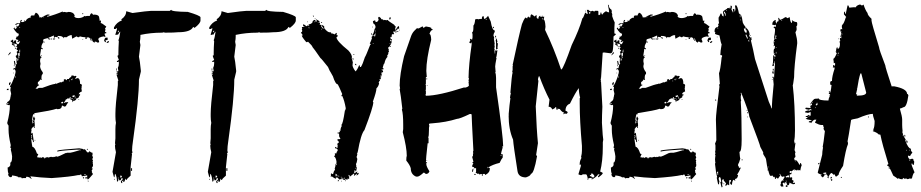

<svg xmlns="http://www.w3.org/2000/svg" viewBox="-20 -773 4049 844"><path d="M255.9 -722.7V-718.8Q257.8 -718.8 261.7 -720.7Q272 -718.8 273.4 -718.8L281.2 -720.7Q302.2 -720.7 308.6 -705.1Q308.6 -703.1 306.6 -703.1Q306.6 -693.4 326.2 -693.4Q343.8 -694.8 351.6 -703.1Q353.5 -703.1 353.5 -701.2L363.3 -703.1H375Q375 -708.5 380.9 -714.8Q388.7 -712.9 388.7 -707Q390.6 -707 390.6 -709Q416 -709 416 -695.3Q418 -687.5 418 -681.6H419.9L423.8 -683.6V-675.8L421.9 -671.9Q428.2 -671.9 447.3 -656.2Q443.4 -648.4 441.4 -648.4L443.4 -644.5V-642.6L441.4 -632.8Q445.3 -630.9 447.3 -630.9V-627Q439.5 -627 439.5 -623Q443.4 -615.2 443.4 -611.3H439.5Q437.5 -611.3 437.5 -613.3Q412.1 -609.9 412.1 -599.6Q416 -593.3 416 -587.9L412.1 -585.9H408.2Q403.3 -589.8 402.3 -589.8H396.5V-585.9H394.5Q384.8 -590.8 384.8 -599.6H380.9L377 -597.7Q377 -609.4 363.3 -609.4V-605.5L359.4 -607.4H357.4V-605.5H361.3V-601.6H355.5V-609.4H353.5Q343.8 -609.4 330.1 -613.3Q330.1 -609.4 326.2 -609.4H322.3L316.4 -613.3L298.8 -603.5H296.9Q296.9 -612.3 294.9 -615.2Q296.9 -615.2 296.9 -617.2Q293 -617.2 293 -619.1Q278.8 -615.7 273.4 -609.4H259.8V-605.5H257.8Q257.8 -615.2 234.4 -615.2L232.4 -611.3Q234.4 -611.3 234.4 -609.4H232.4L220.7 -611.3V-607.4H216.8V-617.2Q195.3 -607.4 193.4 -607.4V-603.5H201.2V-599.6H195.3Q192.4 -599.6 189.5 -605.5Q169.9 -601.6 169.9 -597.7V-589.8H175.8V-585.9H173.8L169.9 -587.9Q162.1 -574.2 162.1 -568.4V-564.5Q162.1 -560.5 168 -560.5V-556.6H164.1L160.2 -558.6Q160.2 -551.3 156.2 -531.2Q157.2 -523.4 162.1 -523.4V-519.5Q156.2 -519.5 156.2 -503.9L158.2 -492.2L156.2 -482.4Q156.2 -470.2 168 -455.1V-447.3Q162.1 -447.3 162.1 -427.7Q164.1 -423.8 164.1 -421.9H160.2L156.2 -423.8Q156.2 -418 146.5 -412.1V-400.4L150.4 -402.3L152.3 -398.4Q143.1 -395 138.7 -384.8H136.7V-382.8H144.5L150.4 -386.7H166Q206.1 -402.3 222.7 -404.3Q222.7 -406.2 224.6 -406.2Q226.6 -406.2 226.6 -404.3Q244.6 -412.1 248 -412.1Q248 -410.2 250 -410.2Q250 -413.1 261.7 -416Q259.8 -419.9 259.8 -421.9L265.6 -425.8L273.4 -419.9Q273.4 -425.8 277.3 -425.8H283.2Q283.2 -429.7 293 -435.5Q293 -441.4 296.9 -441.4Q306.6 -440.9 306.6 -437.5L310.5 -439.5H312.5L316.4 -437.5L310.5 -427.7V-425.8L320.3 -429.7Q332 -429.7 332 -406.2V-404.3Q339.8 -403.3 339.8 -398.4V-396.5Q339.8 -394.5 337.9 -394.5Q337.9 -392.6 339.8 -392.6L337.9 -384.8L339.8 -371.1Q326.2 -366.2 326.2 -357.4L330.1 -359.4H332V-355.5Q332 -351.6 326.2 -351.6L328.1 -347.7Q328.1 -345.2 318.4 -339.8Q318.4 -341.8 316.4 -341.8Q316.4 -331.5 300.8 -328.1V-324.2H298.8Q298.8 -335.9 289.1 -335.9L291 -345.7H289.1Q285.2 -345.7 285.2 -339.8H281.2L277.3 -341.8Q277.3 -337.4 269.5 -335.9Q269.5 -333 259.8 -320.3H261.7Q268.1 -324.2 273.4 -324.2V-322.3L277.3 -324.2H279.3V-320.3Q275.9 -320.3 269.5 -306.6L265.6 -304.7H261.7Q256.8 -308.6 255.9 -308.6H252Q252 -293 232.4 -293L228.5 -294.9Q206.1 -287.1 130.9 -275.4V-269.5L127 -271.5Q124 -269 121.1 -248L123 -244.1L121.1 -234.4V-230.5H123Q123 -235.4 127 -244.1Q125 -251 125 -252Q127 -255.4 127 -259.8H130.9Q131.3 -252 134.8 -252L130.9 -242.2Q132.8 -231.4 132.8 -224.6V-218.8Q132.8 -216.8 130.9 -216.8L132.8 -212.9V-210.9H128.9V-216.8Q125 -216.8 117.2 -205.1Q117.2 -203.1 119.1 -203.1L117.2 -193.4V-185.5Q118.2 -185.5 123 -189.5Q123 -188 128.9 -148.4H125Q125 -160.2 117.2 -162.1V-160.2Q121.6 -127 123 -127Q132.8 -127 142.6 -97.7Q144.5 -97.7 148.4 -95.7L142.6 -82Q152.8 -80.1 154.3 -80.1Q158.2 -82 160.2 -82L158.2 -78.1H160.2L166 -82Q175.8 -82 175.8 -76.2H177.7Q177.7 -82 191.4 -82V-80.1L205.1 -84L209 -82Q212.9 -84 214.8 -84V-82Q227.1 -85.9 230.5 -85.9V-84Q236.8 -84 271.5 -101.6V-99.6L275.4 -101.6H289.1Q293.9 -101.6 332 -113.3Q332 -111.3 334 -111.3V-115.2H318.4Q232.4 -110.4 232.4 -105.5V-111.3Q246.1 -115.2 328.1 -121.1Q347.7 -119.1 347.7 -115.2L351.6 -117.2Q354.5 -117.2 363.3 -103.5H369.1Q373 -103.5 373 -109.4Q379.9 -101.6 386.7 -101.6V-91.8Q386.7 -89.8 384.8 -89.8Q388.7 -83.5 388.7 -80.1L384.8 -72.3Q388.7 -72.3 388.7 -66.4L386.7 -62.5Q388.7 -58.6 388.7 -56.6H386.7L388.7 -52.7V-43L382.8 -33.2H386.7V-29.3L382.8 -23.4Q384.8 -19.5 384.8 -17.6H382.8L388.7 -7.8Q369.6 15.1 367.2 15.6Q363.3 15.6 363.3 9.8L359.4 11.7H355.5V5.9H359.4L363.3 7.8V-2L339.8 2L337.9 -2Q339.8 -2 339.8 -3.9Q335.9 -5.9 334 -5.9L326.2 -2V-3.9Q292 3.9 207 9.8Q157.2 7.8 113.3 2L119.1 13.7H117.2Q109.4 3.9 95.7 3.9Q93.8 7.8 93.8 9.8H80.1L76.2 11.7Q76.2 5.9 64.5 5.9Q64.5 7.8 62.5 7.8Q62.5 2 33.2 -2Q33.2 5.9 27.3 5.9Q18.6 5.9 15.6 -5.9L17.6 -9.8Q13.7 -17.6 13.7 -31.2V-37.1Q20.5 -37.1 25.4 -46.9V-58.6Q33.2 -58.6 33.2 -85.9Q31.2 -102.5 27.3 -115.2Q29.3 -119.1 29.3 -121.1Q25.4 -121.1 25.4 -125L27.3 -134.8Q17.6 -175.8 17.6 -203.1V-220.7Q11.7 -228.5 11.7 -232.4Q23.4 -277.3 23.4 -308.6L21.5 -312.5L17.6 -310.5Q11.2 -314.5 7.8 -314.5V-318.4H11.7L15.6 -316.4L17.6 -320.3H11.7V-324.2Q25.4 -330.6 25.4 -343.8Q27.3 -350.6 27.3 -351.6V-357.4H29.3Q29.3 -361.3 25.4 -377L27.3 -390.6Q23.4 -390.6 23.4 -394.5Q30.3 -397.9 46.9 -445.3Q44.9 -445.3 44.9 -447.3Q48.8 -447.3 48.8 -462.9Q44.9 -462.9 44.9 -468.8H41L37.1 -466.8V-470.7Q40 -470.7 44.9 -474.6Q44.9 -472.7 46.9 -472.7Q49.3 -490.7 54.7 -494.1L52.7 -498V-511.7Q52.7 -513.7 54.7 -513.7Q48.8 -523.4 48.8 -527.3Q51.8 -527.3 56.6 -535.2Q54.7 -535.2 54.7 -537.1H56.6L52.7 -544.9Q55.7 -544.9 58.6 -550.8V-552.7Q52.7 -552.7 52.7 -558.6L56.6 -566.4Q50.8 -566.4 50.8 -570.3Q54.7 -570.3 54.7 -574.2V-576.2Q54.7 -580.1 39.1 -582V-578.1Q44.9 -578.1 44.9 -574.2V-572.3Q34.7 -572.3 31.2 -580.1Q35.2 -580.1 35.2 -584Q30.3 -589.8 27.3 -589.8V-593.8Q30.8 -593.8 37.1 -599.6L39.1 -587.9H41Q42 -595.7 46.9 -595.7H50.8V-584L58.6 -578.1Q63.5 -579.1 68.4 -591.8H66.4Q60.1 -587.9 56.6 -587.9V-589.8L60.5 -595.7V-597.7Q55.2 -597.7 48.8 -601.6L52.7 -609.4Q50.8 -609.4 50.8 -611.3Q62.5 -611.3 62.5 -623V-625Q53.2 -625 39.1 -648.4L44.9 -652.3V-646.5H50.8Q50.8 -649.4 54.7 -654.3V-656.2H50.8Q51.3 -660.2 54.7 -660.2Q55.2 -656.2 58.6 -656.2L64.5 -664.1V-666L62.5 -669.9L50.8 -664.1H46.9Q46.9 -669.9 62.5 -671.9Q66.4 -669.9 68.4 -669.9Q68.4 -685.5 74.2 -685.5H76.2V-683.6L72.3 -677.7L76.2 -675.8H78.1L87.9 -677.7L85.9 -681.6L89.8 -683.6Q90.3 -679.7 93.8 -679.7Q93.8 -688.5 109.4 -695.3Q113.3 -693.4 115.2 -693.4L113.3 -697.3Q116.2 -705.1 119.1 -705.1H130.9Q130.9 -708.5 136.7 -716.8H138.7Q149.4 -713.4 154.3 -695.3L158.2 -697.3H160.2L164.1 -695.3Q164.1 -699.2 187.5 -709H197.3V-705.1L187.5 -703.1V-699.2Q223.1 -708.5 255.9 -722.7ZM341.8 -714.8H345.7V-710.9H341.8ZM169.9 -699.2V-697.3H173.8V-699.2ZM64.5 -654.3V-652.3H68.4V-654.3ZM234.4 -609.4H240.2V-601.6H236.3L238.3 -605.5Q234.4 -605.5 234.4 -609.4ZM378.9 -605.5V-601.6H380.9V-605.5ZM445.3 -607.4H453.1V-597.7L443.4 -595.7L445.3 -591.8V-587.9H443.4Q440.4 -587.9 437.5 -595.7Q441.4 -607.4 445.3 -607.4ZM205.1 -603.5H209V-599.6H205.1ZM212.9 -603.5H222.7Q222.7 -599.6 218.8 -599.6H212.9ZM341.8 -599.6H345.7V-597.7H341.8ZM378.9 -597.7Q382.8 -597.2 382.8 -593.8H378.9ZM453.1 -591.8H459V-589.8Q459 -585.4 449.2 -584V-587.9Q453.1 -587.9 453.1 -591.8ZM46.9 -570.3V-566.4H43Q43.5 -570.3 46.9 -570.3ZM44.9 -562.5H50.8Q50.8 -558.6 46.9 -558.6ZM66.4 -554.7 64.5 -543H68.4V-554.7ZM25.4 -543H27.3V-541Q27.3 -538.1 15.6 -529.3V-531.2Q22.5 -543 25.4 -543ZM58.6 -537.1Q60.5 -533.7 60.5 -527.3H66.4V-541H64.5Q59.6 -537.1 58.6 -537.1ZM160.2 -531.2H164.1V-529.3H160.2ZM60.5 -525.4V-523.4Q62.5 -519.5 62.5 -517.6H64.5V-525.4ZM56.6 -515.6V-505.9Q60.5 -505.9 60.5 -509.8V-515.6ZM44.9 -505.9 48.8 -488.3H43V-494.1L41 -503.9ZM41 -486.3Q44.9 -485.8 44.9 -482.4H41ZM37.1 -453.1H41V-451.2H37.1ZM46.9 -437.5V-431.6H48.8V-437.5ZM298.8 -427.7V-423.8H300.8V-427.7ZM293 -421.9 296.9 -419.9V-425.8Q293 -425.3 293 -421.9ZM283.2 -418V-416H287.1V-418ZM25.4 -412.1Q25.4 -410.2 27.3 -410.2Q24.9 -398.4 21.5 -398.4L19.5 -402.3V-406.2Q19.5 -409.2 25.4 -412.1ZM13.7 -382.8H17.6V-377H9.8V-378.9Q10.3 -382.8 13.7 -382.8ZM296.9 -351.6Q296.9 -348.6 302.7 -345.7L308.6 -349.6Q306.6 -353.5 306.6 -355.5Q301.8 -351.6 296.9 -351.6ZM308.6 -347.7V-345.7H312.5V-347.7ZM308.6 -343.8V-339.8Q312.5 -339.8 312.5 -343.8ZM293 -341.8V-337.9H294.9V-341.8ZM296.9 -341.8V-339.8H300.8V-341.8ZM300.8 -335.9V-332H302.7V-335.9ZM324.2 -337.9H328.1V-335.9H324.2ZM248 -320.3 252 -318.4H253.9L257.8 -320.3Q255.9 -324.2 255.9 -326.2Q248 -323.2 248 -320.3ZM127 -236.3V-232.4H128.9V-236.3ZM117.2 -179.7V-177.7L119.1 -173.8Q117.2 -170.4 117.2 -166V-164.1H119.1L121.1 -173.8V-175.8Q121.1 -179.7 117.2 -179.7ZM132.8 -158.2H134.8V-154.3H132.8ZM365.2 -119.1 367.2 -115.2H361.3Q361.8 -119.1 365.2 -119.1ZM349.6 -7.8V-5.9H357.4V-7.8ZM347.7 5.9H349.6V7.8Q349.6 11.7 345.7 11.7L343.8 7.8ZM365.2 21.5H369.1V25.4Q365.2 25.4 365.2 21.5Z M732.4 -730Q732.4 -721.7 805.7 -720.7Q858.9 -705.1 861.3 -697.3V-683.1Q861.3 -670.4 835.4 -650.4L829.1 -654.8Q818.8 -631.3 762.7 -631.3Q747.1 -629.4 704.6 -629.4L700.2 -631.3Q696.3 -629.4 691.4 -629.4Q642.6 -629.4 597.2 -619.6V-612.8Q597.2 -601.6 594.7 -589.4L597.2 -575.2L590.8 -523.9Q594.7 -507.8 599.1 -462.9V-458L590.8 -422.9Q590.8 -339.4 564.9 -155.8Q560.5 -127.4 560.5 -111.3L562.5 -102.1L558.6 -99.6Q558.6 -97.2 560.5 -97.2Q560.5 -92.8 554.2 -38.6V-1Q537.1 13.2 537.1 17.6H532.7V13.2H530.3Q528.3 26.9 523.9 26.9H522V20Q516.6 24.9 515.6 24.9L517.6 29.3V31.7H513.2L511.2 22.5Q519.5 20 519.5 10.7H513.2Q513.2 20 504.9 20Q502.4 15.6 502.4 13.2H500.5Q500.5 24.9 496.1 24.9H494.1V22.5Q494.1 6.8 487.3 -8.3H485.4L483.4 5.9H481L474.6 -17.6L489.7 -104Q485.4 -120.6 485.4 -132.3Q485.4 -134.8 487.3 -139.2Q487.3 -141.6 485.4 -141.6L487.3 -165V-205.1Q487.3 -221.2 489.7 -232.9Q487.3 -245.1 487.3 -261.2V-272.9Q487.3 -309.1 498 -399.4V-416Q498 -418.5 500.5 -418.5L491.7 -446.3L496.1 -443.8V-448.7H491.7V-451.2H496.1V-455.6H491.7V-458L500.5 -460.4L498 -474.6Q502.4 -482.9 502.4 -493.2V-502.4L498 -500.5H494.1V-504.9Q497.1 -504.9 502.4 -509.8Q496.1 -525.4 496.1 -528.3Q500.5 -528.3 500.5 -533.2V-542.5Q500.5 -561 502.4 -591.8L500.5 -596.2Q504.9 -605 508.8 -633.8Q506.3 -633.8 498 -619.6Q496.1 -619.6 496.1 -622.1L491.7 -619.6H487.3V-622.1Q494.1 -643.1 494.1 -645.5V-650.4Q488.8 -645.5 487.3 -645.5H481V-652.8Q493.2 -675.3 515.6 -683.1L513.2 -688Q534.7 -702.6 534.7 -723.1H537.1Q539.1 -723.1 562.5 -715.8Q629.4 -725.1 642.1 -725.1H726.1ZM498 -633.8V-631.3Q502.4 -631.3 502.4 -636.2V-638.7Q498 -637.7 498 -633.8ZM491.7 -472.2H494.1V-462.9H491.7ZM556.2 -33.7H560.5V-22H556.2ZM508.8 -1V8.3Q513.2 5.9 515.6 5.9V3.4Q515.6 -1 511.2 -1ZM498 8.3V10.7H502.4V8.3ZM481 13.2H483.4V17.6H481Z M1151.4 -730Q1151.4 -721.7 1224.6 -720.7Q1277.8 -705.1 1280.3 -697.3V-683.1Q1280.3 -670.4 1254.4 -650.4L1248 -654.8Q1237.8 -631.3 1181.6 -631.3Q1166 -629.4 1123.5 -629.4L1119.1 -631.3Q1115.2 -629.4 1110.4 -629.4Q1061.5 -629.4 1016.1 -619.6V-612.8Q1016.1 -601.6 1013.7 -589.4L1016.1 -575.2L1009.8 -523.9Q1013.7 -507.8 1018.1 -462.9V-458L1009.8 -422.9Q1009.8 -339.4 983.9 -155.8Q979.5 -127.4 979.5 -111.3L981.4 -102.1L977.5 -99.6Q977.5 -97.2 979.5 -97.2Q979.5 -92.8 973.1 -38.6V-1Q956.1 13.2 956.1 17.6H951.7V13.2H949.2Q947.3 26.9 942.9 26.9H940.9V20Q935.5 24.9 934.6 24.9L936.5 29.3V31.7H932.1L930.2 22.5Q938.5 20 938.5 10.7H932.1Q932.1 20 923.8 20Q921.4 15.6 921.4 13.2H919.4Q919.4 24.9 915 24.9H913.1V22.5Q913.1 6.8 906.2 -8.3H904.3L902.3 5.9H899.9L893.6 -17.6L908.7 -104Q904.3 -120.6 904.3 -132.3Q904.3 -134.8 906.2 -139.2Q906.2 -141.6 904.3 -141.6L906.2 -165V-205.1Q906.2 -221.2 908.7 -232.9Q906.2 -245.1 906.2 -261.2V-272.9Q906.2 -309.1 917 -399.4V-416Q917 -418.5 919.4 -418.5L910.6 -446.3L915 -443.8V-448.7H910.6V-451.2H915V-455.6H910.6V-458L919.4 -460.4L917 -474.6Q921.4 -482.9 921.4 -493.2V-502.4L917 -500.5H913.1V-504.9Q916 -504.9 921.4 -509.8Q915 -525.4 915 -528.3Q919.4 -528.3 919.4 -533.2V-542.5Q919.4 -561 921.4 -591.8L919.4 -596.2Q923.8 -605 927.7 -633.8Q925.3 -633.8 917 -619.6Q915 -619.6 915 -622.1L910.6 -619.6H906.2V-622.1Q913.1 -643.1 913.1 -645.5V-650.4Q907.7 -645.5 906.2 -645.5H899.9V-652.8Q912.1 -675.3 934.6 -683.1L932.1 -688Q953.6 -702.6 953.6 -723.1H956.1Q958 -723.1 981.4 -715.8Q1048.3 -725.1 1061 -725.1H1145ZM917 -633.8V-631.3Q921.4 -631.3 921.4 -636.2V-638.7Q917 -637.7 917 -633.8ZM910.6 -472.2H913.1V-462.9H910.6ZM975.1 -33.7H979.5V-22H975.1ZM927.7 -1V8.3Q932.1 5.9 934.6 5.9V3.4Q934.6 -1 930.2 -1ZM917 8.3V10.7H921.4V8.3ZM899.9 13.2H902.3V17.6H899.9Z M1355.5 -705.1Q1359.4 -704.6 1359.4 -701.2V-699.2Q1355.5 -699.2 1355.5 -703.1ZM1646.5 -699.2Q1656.2 -693.8 1656.2 -687.5Q1658.2 -687.5 1658.2 -689.5Q1666 -686.5 1666 -683.6L1669.9 -685.5Q1674.3 -685.5 1677.7 -683.6Q1681.6 -685.5 1683.6 -685.5Q1689.5 -678.7 1712.9 -664.1Q1716.3 -656.2 1720.7 -656.2L1716.8 -648.4Q1718.8 -645 1718.8 -640.6H1720.7Q1720.7 -647 1730.5 -658.2Q1734.4 -657.7 1734.4 -654.3V-646.5H1732.4L1728.5 -648.4Q1728.5 -643.6 1720.7 -638.7L1722.7 -634.8V-632.8Q1722.7 -628.9 1718.8 -628.9V-638.7H1716.8Q1716.8 -636.7 1714.8 -632.8L1710.9 -634.8H1709V-630.9Q1709 -629.9 1712.9 -625Q1709 -624.5 1709 -621.1L1705.1 -623H1703.1Q1701.2 -615.2 1701.2 -609.4L1697.3 -611.3Q1697.3 -607.4 1695.3 -607.4Q1698.2 -599.6 1701.2 -599.6Q1701.2 -601.6 1703.1 -601.6V-593.8L1695.3 -599.6V-591.8H1697.3L1701.2 -593.8V-585.9Q1696.8 -572.3 1685.5 -562.5Q1689.5 -556.2 1689.5 -552.7H1687.5L1689.5 -548.8V-543Q1685.5 -543 1685.5 -541L1687.5 -537.1L1681.6 -527.3L1683.6 -523.4Q1673.3 -513.2 1669.9 -494.1Q1666.5 -494.1 1662.1 -474.6Q1666 -474.1 1666 -470.7V-468.8Q1664.1 -468.8 1660.2 -466.8Q1660.2 -468.8 1658.2 -468.8V-464.8Q1664.1 -464.8 1664.1 -457Q1662.1 -457 1662.1 -455.1L1658.2 -457H1656.2V-455.1H1660.2V-451.2L1656.2 -453.1L1658.2 -443.4Q1658.2 -439.5 1654.3 -439.5Q1654.3 -441.4 1652.3 -441.4V-437.5H1656.2Q1654.3 -423.8 1650.4 -423.8Q1650.4 -425.8 1648.4 -425.8V-423.8Q1650.4 -419.9 1650.4 -418Q1647.5 -418 1644.5 -410.2L1646.5 -406.2Q1643.1 -392.1 1634.8 -384.8Q1634.8 -370.1 1619.1 -326.2Q1619.1 -324.2 1621.1 -324.2Q1621.1 -302.7 1582 -201.2Q1566.4 -184.1 1552.7 -105.5Q1550.8 -105.5 1550.8 -103.5H1552.7Q1550.8 -97.7 1548.8 -97.7Q1548.8 -95.7 1550.8 -95.7Q1549.3 -84 1546.9 -84L1550.8 -74.2Q1548.8 -57.1 1544.9 -52.7V-50.8L1546.9 -41Q1544.9 -41 1544.9 -39.1L1548.8 -37.1Q1546.9 -19.5 1543 -19.5Q1541 -23.4 1541 -25.4H1539.1L1537.1 -15.6V-11.7Q1540 -11.7 1550.8 -19.5V-17.6Q1548.8 -13.7 1548.8 -11.7H1552.7L1556.6 -13.7V-9.8Q1556.6 -6.8 1548.8 -2H1546.9L1548.8 -5.9V-9.8Q1538.1 0 1537.1 0Q1537.1 -2 1535.2 -2L1537.1 -5.9V-9.8H1535.2L1517.6 3.9Q1517.6 -3.9 1513.7 -3.9H1511.7Q1515.6 8.3 1515.6 11.7Q1512.7 11.7 1507.8 15.6V11.7H1505.9V15.6Q1507.8 15.6 1507.8 17.6H1505.9Q1501 13.7 1500 13.7H1498V19.5L1490.2 15.6Q1490.2 17.6 1488.3 17.6Q1484.4 11.2 1484.4 7.8H1482.4Q1482.4 15.6 1478.5 15.6V13.7L1474.6 15.6H1470.7L1464.8 7.8H1457V11.7H1453.1Q1439.5 4.4 1439.5 2L1435.5 3.9H1433.6L1435.5 -5.9Q1433.6 -5.9 1433.6 -7.8L1439.5 -11.7V-7.8H1441.4Q1444.3 -7.8 1447.3 -13.7H1445.3Q1449.2 -25.4 1453.1 -25.4Q1451.2 -29.3 1451.2 -31.2Q1455.1 -43.9 1455.1 -48.8V-52.7H1459V-64.5Q1455.1 -83.5 1449.2 -84V-85.9L1453.1 -91.8Q1451.2 -95.7 1451.2 -97.7Q1454.6 -99.6 1460.9 -99.6L1459 -103.5Q1464.8 -109.9 1464.8 -113.3Q1462.9 -121.1 1453.1 -121.1V-127H1455.1L1460.9 -123H1464.8L1462.9 -127L1464.8 -130.9Q1462.9 -137.7 1462.9 -138.7Q1462.9 -144.5 1468.8 -144.5V-150.4Q1468.8 -153.3 1462.9 -156.2Q1464.8 -160.2 1464.8 -162.1H1466.8Q1468.8 -162.1 1468.8 -160.2Q1472.2 -162.1 1476.6 -162.1L1470.7 -173.8V-185.5Q1463.9 -187.5 1462.9 -187.5V-189.5Q1470.2 -189.5 1474.6 -193.4L1472.7 -197.3V-199.2L1476.6 -197.3Q1476.6 -210.9 1482.4 -218.8Q1480.5 -222.7 1480.5 -224.6Q1486.8 -224.6 1496.1 -287.1Q1498 -287.1 1500 -296.9Q1494.1 -331.1 1484.4 -351.6L1480.5 -349.6V-351.6L1484.4 -359.4Q1470.7 -392.1 1464.8 -402.3Q1454.6 -402.3 1443.4 -437.5L1433.6 -455.1Q1430.7 -457.5 1421.9 -478.5Q1391.1 -517.6 1388.7 -517.6Q1359.9 -559.6 1353.5 -566.4Q1353.5 -571.3 1334 -589.8L1330.1 -587.9H1326.2Q1306.6 -610.8 1306.6 -617.2H1310.5V-619.1Q1302.7 -628.9 1302.7 -630.9Q1308.6 -630.9 1308.6 -638.7L1306.6 -642.6Q1308.6 -646.5 1308.6 -648.4Q1306.6 -652.3 1306.6 -654.3H1318.4V-656.2Q1312.5 -656.2 1312.5 -660.2V-666H1314.5Q1324.2 -662.1 1324.2 -658.2H1328.1Q1332 -658.2 1332 -662.1L1335.9 -660.2H1339.8L1335.9 -666Q1349.1 -666 1355.5 -677.7Q1353.5 -677.7 1353.5 -679.7L1361.3 -685.5Q1367.2 -685.5 1367.2 -677.7H1369.1Q1373 -677.7 1373 -681.6V-683.6H1367.2Q1367.7 -687.5 1371.1 -687.5Q1384.8 -680.7 1384.8 -677.7L1382.8 -673.8Q1386.7 -673.3 1386.7 -669.9V-668L1384.8 -664.1Q1402.3 -664.1 1406.2 -654.3L1404.3 -650.4Q1419.4 -630.9 1429.7 -630.9H1435.5V-625L1439.5 -627L1445.3 -623Q1445.3 -625 1447.3 -625L1449.2 -621.1L1459 -628.9L1460.9 -625Q1459 -621.1 1459 -619.1Q1462.9 -617.2 1464.8 -617.2V-615.2Q1464.8 -612.3 1459 -609.4Q1459 -593.3 1511.7 -550.8Q1527.3 -533.7 1527.3 -519.5H1525.4Q1531.2 -501 1531.2 -496.1H1529.3L1531.2 -492.2L1529.3 -488.3Q1529.3 -477.1 1543 -459Q1551.3 -467.3 1558.6 -486.3Q1562.5 -486.3 1562.5 -478.5H1566.4Q1574.2 -490.2 1584 -521.5Q1588.4 -527.3 1607.4 -576.2H1609.4V-580.1Q1605.5 -580.1 1605.5 -582Q1610.8 -591.3 1615.2 -605.5L1613.3 -609.4Q1613.3 -612.3 1619.1 -615.2L1617.2 -619.1V-621.1Q1621.6 -621.1 1627 -646.5Q1629.4 -646.5 1630.9 -654.3Q1629.9 -665.5 1621.1 -669.9L1619.1 -679.7Q1625.5 -683.6 1628.9 -683.6Q1630.9 -680.2 1630.9 -675.8Q1642.1 -675.8 1644.5 -687.5L1642.6 -691.4V-695.3Q1643.1 -699.2 1646.5 -699.2ZM1697.3 -697.3V-691.4Q1697.3 -687.5 1693.4 -687.5H1691.4V-695.3Q1693.4 -695.3 1697.3 -697.3ZM1363.3 -693.4H1367.2V-691.4H1363.3ZM1361.3 -677.7V-675.8H1365.2V-677.7ZM1330.1 -677.7H1334V-675.8H1330.1ZM1377 -675.8V-673.8H1380.9V-675.8ZM1394.5 -675.8 1396.5 -671.9H1390.6Q1391.1 -675.8 1394.5 -675.8ZM1390.6 -660.2Q1396.5 -647.5 1402.3 -646.5V-648.4Q1394.5 -657.2 1394.5 -662.1ZM1617.2 -656.2H1619.1V-652.3H1617.2ZM1335.9 -652.3Q1336.4 -648.4 1339.8 -648.4V-652.3ZM1392.6 -646.5V-642.6H1394.5V-646.5ZM1734.4 -642.6H1736.3V-638.7H1734.4ZM1630.9 -638.7V-634.8H1632.8V-638.7ZM1726.6 -636.7H1730.5V-632.8H1726.6ZM1630.9 -628.9V-625H1632.8V-628.9ZM1615.2 -627V-621.1H1611.3V-623Q1611.8 -627 1615.2 -627ZM1625 -619.1V-613.3H1628.9L1630.9 -623H1628.9Q1625 -622.6 1625 -619.1ZM1621.1 -619.1V-615.2H1623V-619.1ZM1619.1 -584V-580.1H1621.1V-584ZM1693.4 -584V-580.1H1695.3V-584ZM1693.4 -570.3H1697.3V-566.4H1693.4ZM1533.2 -535.2H1537.1V-531.2Q1533.2 -531.2 1533.2 -535.2ZM1529.3 -517.6H1533.2V-509.8H1531.2Q1531.2 -514.2 1529.3 -517.6ZM1541 -492.2H1544.9Q1544.9 -490.2 1546.9 -486.3H1544.9Q1541 -486.3 1541 -490.2ZM1650.4 -435.5V-431.6H1652.3V-435.5ZM1457 -50.8Q1457.5 -46.9 1460.9 -46.9V-50.8ZM1543 -35.2V-31.2H1544.9V-35.2ZM1455.1 -9.8V0H1457Q1460.9 -2 1462.9 -2Q1462.9 -4.9 1455.1 -9.8ZM1464.8 -2V2H1466.8V-2ZM1468.8 0V3.9H1470.7V0ZM1455.1 3.9V5.9H1459V3.9ZM1478.5 3.9V7.8H1480.5V3.9ZM1492.2 7.8Q1492.2 9.8 1490.2 13.7H1494.1V7.8ZM1468.8 17.6V23.4H1464.8V21.5Q1465.3 17.6 1468.8 17.6ZM1498 19.5H1500V23.4H1498ZM1480.5 21.5H1482.4V25.4H1480.5Z M2115.7 -689.9V-686Q2119.6 -686 2119.6 -689.9ZM2147 -654.8H2150.9V-648.9Q2147 -648.9 2147 -652.8ZM2156.7 -615.7H2160.6V-607.9Q2156.7 -607.9 2156.7 -611.8ZM2158.7 -604H2160.6Q2164.1 -604 2166.5 -590.3Q2164.6 -586.4 2164.6 -584.5Q2168.5 -584 2168.5 -580.6L2166.5 -561Q2168.5 -561 2168.5 -559.1L2160.6 -555.2V-586.4Q2160.6 -590.8 2158.7 -594.2L2160.6 -598.1Q2158.7 -602.1 2158.7 -604ZM1854 -428.2H1857.9V-424.3H1854ZM1856 -398.9H1859.9V-397H1856ZM2180.2 -88.4H2184.1V-92.3Q2180.2 -91.8 2180.2 -88.4ZM1854 -68.8H1857.9V-66.9H1854ZM2123.5 -39.6V-33.7H2125.5V-39.6ZM2061 -31.7V-29.8L2059.1 -18.1H2055.2V-20Q2056.6 -31.7 2061 -31.7ZM2064.9 -8.3H2070.8V-4.4H2064.9ZM1876.5 -650.4Q1876 -649.9 1875.5 -648.9Q1875.5 -645 1881.3 -645V-641.1Q1873.5 -641.1 1867.7 -623.5Q1874.5 -623.5 1875.5 -598.1Q1854 -511.7 1854 -461.4L1856 -434.1H1852.1V-404.8Q1852.1 -402.8 1850.1 -402.8L1852.1 -398.9V-379.4Q1852.1 -377.4 1850.1 -377.4L1852.1 -373.5V-359.9Q1852.1 -357.9 1850.1 -357.9Q1852.1 -354 1852.1 -352.1Q1907.7 -352.1 2022 -389.2V-387.2Q2041.5 -391.1 2041.5 -398.9Q2039.6 -402.8 2039.6 -404.8H2041.5L2039.6 -408.7V-410.6Q2039.6 -412.6 2041.5 -412.6L2039.6 -416.5Q2039.6 -422.9 2041.5 -426.3Q2041.5 -430.2 2039.6 -430.2Q2040.5 -489.3 2053.2 -576.7V-586.4H2051.3Q2051.3 -582.5 2049.3 -582.5Q2045.4 -584.5 2043.5 -584.5V-588.4Q2047.4 -593.3 2047.4 -596.2Q2045.4 -600.1 2045.4 -602.1H2049.3L2055.2 -598.1L2057.1 -607.9V-621.6L2055.2 -631.3Q2061 -631.3 2061 -652.8V-660.6Q2066.9 -665.5 2068.8 -688Q2073.2 -688 2076.7 -689.9Q2080.6 -688 2082.5 -688L2090.3 -689.9H2098.1Q2098.1 -701.7 2104 -701.7H2106L2107.9 -689.9Q2115.2 -689.9 2125.5 -703.6L2137.2 -678.2Q2143.6 -639.2 2154.8 -639.2V-631.3Q2151.4 -631.3 2148.9 -617.7L2152.8 -606Q2152.8 -604 2150.9 -604L2154.8 -578.6H2152.8L2154.8 -574.7Q2154.8 -572.8 2152.8 -572.8L2154.8 -568.8L2152.8 -559.1L2154.8 -555.2Q2154.8 -553.2 2152.8 -553.2Q2154.8 -545.9 2154.8 -537.6H2156.7V-547.4Q2154.8 -551.3 2154.8 -553.2L2160.6 -549.3H2162.6V-553.2L2166.5 -551.3Q2162.6 -520 2160.6 -520Q2160.6 -518.1 2162.6 -518.1Q2156.7 -487.8 2156.7 -481Q2158.7 -456.5 2158.7 -455.6H2156.7Q2160.6 -446.8 2160.6 -430.2V-389.2Q2191.9 -171.9 2191.9 -129.4H2188V-127.4Q2188 -125.5 2189.9 -125.5Q2182.1 -99.6 2182.1 -94.2L2186 -96.2Q2189.9 -95.7 2189.9 -92.3V-80.6Q2184.1 -74.2 2176.3 -57.1Q2145 -49.3 2127.4 -37.6V-35.6Q2133.3 -35.6 2133.3 -31.7Q2133.3 -13.7 2113.8 -4.4H2111.8V-8.3H2102.1V-0.5H2098.1V-2.4L2100.1 -6.3Q2098.1 -6.3 2094.2 -8.3Q2090.8 -6.3 2086.4 -6.3L2084.5 -10.3L2080.6 -8.3L2070.8 -14.2L2072.8 -18.1V-33.7H2063L2064.9 -37.6Q2055.2 -39.6 2055.2 -41.5Q2055.2 -46.4 2061 -55.2Q2057.1 -55.2 2057.1 -59.1V-61H2061Q2061 -64 2055.2 -84.5Q2059.1 -84.5 2059.1 -88.4V-98.1H2061L2059.1 -102.1Q2059.1 -104 2061 -104Q2061 -106 2059.1 -106Q2059.1 -109.9 2061 -109.9Q2053.2 -256.3 2053.2 -270L2049.3 -272H2045.4Q2000.5 -250.5 1988.8 -250.5Q1940.9 -235.4 1881.3 -231Q1865.7 -231 1865.7 -227.1Q1865.7 -221.2 1867.7 -221.2L1865.7 -211.4V-203.6Q1865.7 -170.4 1861.8 -170.4L1863.8 -166.5V-143.1H1859.9Q1852.1 -73.7 1852.1 -59.1L1856 -61H1857.9L1854 -55.2V-51.3Q1854 -41.5 1867.7 -20Q1863.8 -8.3 1852.1 -8.3L1844.2 -14.2H1842.3Q1822.8 3.4 1814.9 3.4H1809.1Q1785.6 -6.3 1785.6 -33.7Q1781.7 -47.9 1766.1 -66.9V-72.8Q1766.1 -81.1 1768.1 -88.4Q1768.1 -124 1750.5 -191.9L1752.4 -205.6V-225.1Q1752.4 -272.5 1746.6 -291.5L1748.5 -295.4Q1741.7 -356 1736.8 -381.3Q1736.8 -383.3 1738.8 -383.3L1736.8 -397Q1736.8 -444.8 1756.3 -525.9L1787.6 -615.7Q1793.9 -632.3 1807.1 -643.1Q1809.1 -648.9 1818.8 -648.9V-647L1836.4 -656.7Q1840.3 -656.7 1840.3 -650.9H1842.3L1852.1 -656.7L1872.6 -652.8V-650.4Z M2559.6 -729.5H2567.4Q2567.4 -725.1 2579.1 -723.6Q2583 -725.6 2585 -725.6L2592.8 -721.7Q2593.3 -725.6 2596.7 -725.6H2606.4Q2610.4 -725.1 2610.4 -721.7V-708Q2612.3 -708 2612.3 -706.1Q2618.7 -710 2624 -710Q2635.7 -708 2635.7 -704.1Q2627.9 -702.6 2627.9 -700.2Q2627.9 -691.4 2624 -668.9Q2627.9 -660.6 2629.9 -643.6L2626 -626Q2630.4 -585.9 2631.8 -579.1L2622.1 -430.7H2620.1L2622.1 -426.8L2620.1 -422.9Q2622.1 -418.9 2622.1 -417H2620.1L2622.1 -413.1Q2627.9 -313.5 2627.9 -303.7Q2626 -264.6 2626 -233.4Q2629.9 -164.6 2631.8 -159.2L2629.9 -147.5V-127.9Q2629.9 -65.4 2618.2 -18.6Q2621.1 -18.6 2629.9 -12.7Q2629.9 -6.8 2610.4 6.8L2608.4 2.9L2616.2 -6.8H2608.4Q2608.4 -0.5 2585 14.6H2579.1Q2579.1 10.7 2585 10.7V8.8H2581.1Q2570.3 10.7 2565.4 10.7L2567.4 14.6L2563.5 16.6H2561.5L2563.5 12.7V10.7Q2560.1 -6.8 2555.7 -6.8H2542Q2537.1 -2.9 2534.2 -2.9Q2530.8 -2.9 2522.5 -6.8L2534.2 -45.9Q2532.2 -45.9 2532.2 -47.9Q2534.2 -47.9 2534.2 -49.8H2532.2L2528.3 -47.9V-53.7Q2528.3 -64.9 2536.1 -79.1L2534.2 -83Q2538.1 -97.7 2538.1 -110.4V-131.8Q2528.3 -242.7 2528.3 -319.3V-340.8Q2528.3 -342.8 2530.3 -342.8Q2524.4 -365.2 2524.4 -385.7Q2511.2 -369.6 2485.4 -317.4Q2465.8 -310.1 2465.8 -286.1Q2469.2 -286.1 2475.6 -280.3Q2473.6 -272.5 2467.8 -272.5L2463.9 -274.4L2456.1 -270.5V-272.5L2460 -278.3Q2451.7 -278.3 2440.4 -293.9Q2434.1 -293.9 2430.7 -295.9V-290H2428.7Q2424.8 -290 2424.8 -301.8H2420.9Q2420.9 -296.9 2407.2 -292Q2403.8 -303.7 2391.6 -303.7L2395.5 -335Q2372.1 -380.4 2350.6 -438.5Q2347.2 -438.5 2344.7 -424.8L2346.7 -417Q2346.7 -414.6 2335 -305.7Q2338.9 -201.2 2344.7 -143.6L2336.9 -92.8Q2338.9 -86.9 2340.8 -86.9Q2327.1 -8.8 2313.5 -8.8Q2313.5 -0.5 2292 6.8Q2259.3 6.8 2254.9 -20.5Q2237.3 -131.8 2235.4 -159.2Q2215.8 -204.1 2215.8 -266.6H2217.8Q2217.8 -268.6 2215.8 -268.6Q2219.7 -314.9 2223.6 -340.8Q2223.6 -342.8 2221.7 -342.8Q2223.6 -357.4 2225.6 -362.3L2223.6 -366.2Q2229.5 -442.4 2233.4 -454.1Q2233.4 -456.1 2231.4 -456.1L2233.4 -465.8V-481.4Q2233.4 -483.4 2235.4 -483.4L2233.4 -487.3Q2260.7 -616.7 2274.4 -667Q2281.7 -687 2290 -696.3L2295.9 -692.4H2297.9Q2298.8 -700.2 2303.7 -700.2Q2304.2 -696.3 2307.6 -696.3H2311.5Q2311.5 -710 2317.4 -710L2331.1 -700.2Q2331.1 -703.1 2336.9 -706.1H2338.9V-696.3Q2338.9 -693.4 2344.7 -690.4H2346.7Q2346.7 -701.2 2354.5 -704.1Q2356.4 -700.2 2356.4 -698.2H2358.4Q2362.3 -698.2 2362.3 -704.1H2364.3Q2364.3 -698.2 2366.2 -698.2Q2370.1 -700.2 2372.1 -700.2V-698.2Q2372.1 -696.8 2370.1 -686.5Q2376 -686.5 2377.9 -655.3L2376 -641.6Q2415 -561.5 2446.3 -467.8H2448.2Q2457.5 -474.1 2493.2 -575.2Q2526.4 -643.1 2540 -692.4Q2543.5 -692.4 2551.8 -715.8L2555.7 -717.8Q2555.7 -711.9 2563.5 -711.9V-713.9Q2559.6 -728.5 2559.6 -729.5ZM2551.8 -725.6H2555.7V-723.6H2551.8ZM2569.3 -717.8Q2571.3 -713.9 2571.3 -711.9H2575.2L2573.2 -715.8L2577.1 -721.7H2575.2Q2569.3 -719.7 2569.3 -717.8ZM2362.3 -692.4V-688.5H2368.2V-690.4Q2366.2 -690.4 2362.3 -692.4ZM2577.1 -8.8 2579.1 -4.9V-2.9H2577.1L2573.2 -4.9V1Q2578.6 1 2585 6.8H2588.9Q2592.8 6.8 2592.8 1Q2591.8 -4.4 2583 -10.7Q2579.1 -8.8 2577.1 -8.8Z M2907.7 -722.7V-718.8Q2909.7 -718.8 2913.6 -720.7Q2923.8 -718.8 2925.3 -718.8L2933.1 -720.7Q2954.1 -720.7 2960.4 -705.1Q2960.4 -703.1 2958.5 -703.1Q2958.5 -693.4 2978 -693.4Q2995.6 -694.8 3003.4 -703.1Q3005.4 -703.1 3005.4 -701.2L3015.1 -703.1H3026.9Q3026.9 -708.5 3032.7 -714.8Q3040.5 -712.9 3040.5 -707Q3042.5 -707 3042.5 -709Q3067.9 -709 3067.9 -695.3Q3069.8 -687.5 3069.8 -681.6H3071.8L3075.7 -683.6V-675.8L3073.7 -671.9Q3080.1 -671.9 3099.1 -656.2Q3095.2 -648.4 3093.3 -648.4L3095.2 -644.5V-642.6L3093.3 -632.8Q3097.2 -630.9 3099.1 -630.9V-627Q3091.3 -627 3091.3 -623Q3095.2 -615.2 3095.2 -611.3H3091.3Q3089.4 -611.3 3089.4 -613.3Q3064 -609.9 3064 -599.6Q3067.9 -593.3 3067.9 -587.9L3064 -585.9H3060.1Q3055.2 -589.8 3054.2 -589.8H3048.3V-585.9H3046.4Q3036.6 -590.8 3036.6 -599.6H3032.7L3028.8 -597.7Q3028.8 -609.4 3015.1 -609.4V-605.5L3011.2 -607.4H3009.3V-605.5H3013.2V-601.6H3007.3V-609.4H3005.4Q2995.6 -609.4 2981.9 -613.3Q2981.9 -609.4 2978 -609.4H2974.1L2968.3 -613.3L2950.7 -603.5H2948.7Q2948.7 -612.3 2946.8 -615.2Q2948.7 -615.2 2948.7 -617.2Q2944.8 -617.2 2944.8 -619.1Q2930.7 -615.7 2925.3 -609.4H2911.6V-605.5H2909.7Q2909.7 -615.2 2886.2 -615.2L2884.3 -611.3Q2886.2 -611.3 2886.2 -609.4H2884.3L2872.6 -611.3V-607.4H2868.7V-617.2Q2847.2 -607.4 2845.2 -607.4V-603.5H2853V-599.6H2847.2Q2844.2 -599.6 2841.3 -605.5Q2821.8 -601.6 2821.8 -597.7V-589.8H2827.6V-585.9H2825.7L2821.8 -587.9Q2814 -574.2 2814 -568.4V-564.5Q2814 -560.5 2819.8 -560.5V-556.6H2815.9L2812 -558.6Q2812 -551.3 2808.1 -531.2Q2809.1 -523.4 2814 -523.4V-519.5Q2808.1 -519.5 2808.1 -503.9L2810.1 -492.2L2808.1 -482.4Q2808.1 -470.2 2819.8 -455.1V-447.3Q2814 -447.3 2814 -427.7Q2815.9 -423.8 2815.9 -421.9H2812L2808.1 -423.8Q2808.1 -418 2798.3 -412.1V-400.4L2802.2 -402.3L2804.2 -398.4Q2794.9 -395 2790.5 -384.8H2788.6V-382.8H2796.4L2802.2 -386.7H2817.9Q2857.9 -402.3 2874.5 -404.3Q2874.5 -406.2 2876.5 -406.2Q2878.4 -406.2 2878.4 -404.3Q2896.5 -412.1 2899.9 -412.1Q2899.9 -410.2 2901.9 -410.2Q2901.9 -413.1 2913.6 -416Q2911.6 -419.9 2911.6 -421.9L2917.5 -425.8L2925.3 -419.9Q2925.3 -425.8 2929.2 -425.8H2935.1Q2935.1 -429.7 2944.8 -435.5Q2944.8 -441.4 2948.7 -441.4Q2958.5 -440.9 2958.5 -437.5L2962.4 -439.5H2964.4L2968.3 -437.5L2962.4 -427.7V-425.8L2972.2 -429.7Q2983.9 -429.7 2983.9 -406.2V-404.3Q2991.7 -403.3 2991.7 -398.4V-396.5Q2991.7 -394.5 2989.7 -394.5Q2989.7 -392.6 2991.7 -392.6L2989.7 -384.8L2991.7 -371.1Q2978 -366.2 2978 -357.4L2981.9 -359.4H2983.9V-355.5Q2983.9 -351.6 2978 -351.6L2980 -347.7Q2980 -345.2 2970.2 -339.8Q2970.2 -341.8 2968.3 -341.8Q2968.3 -331.5 2952.6 -328.1V-324.2H2950.7Q2950.7 -335.9 2940.9 -335.9L2942.9 -345.7H2940.9Q2937 -345.7 2937 -339.8H2933.1L2929.2 -341.8Q2929.2 -337.4 2921.4 -335.9Q2921.4 -333 2911.6 -320.3H2913.6Q2919.9 -324.2 2925.3 -324.2V-322.3L2929.2 -324.2H2931.2V-320.3Q2927.7 -320.3 2921.4 -306.6L2917.5 -304.7H2913.6Q2908.7 -308.6 2907.7 -308.6H2903.8Q2903.8 -293 2884.3 -293L2880.4 -294.9Q2857.9 -287.1 2782.7 -275.4V-269.5L2778.8 -271.5Q2775.9 -269 2772.9 -248L2774.9 -244.1L2772.9 -234.4V-230.5H2774.9Q2774.9 -235.4 2778.8 -244.1Q2776.9 -251 2776.9 -252Q2778.8 -255.4 2778.8 -259.8H2782.7Q2783.2 -252 2786.6 -252L2782.7 -242.2Q2784.7 -231.4 2784.7 -224.6V-218.8Q2784.7 -216.8 2782.7 -216.8L2784.7 -212.9V-210.9H2780.8V-216.8Q2776.9 -216.8 2769 -205.1Q2769 -203.1 2771 -203.1L2769 -193.4V-185.5Q2770 -185.5 2774.9 -189.5Q2774.9 -188 2780.8 -148.4H2776.9Q2776.9 -160.2 2769 -162.1V-160.2Q2773.4 -127 2774.9 -127Q2784.7 -127 2794.4 -97.7Q2796.4 -97.7 2800.3 -95.7L2794.4 -82Q2804.7 -80.1 2806.2 -80.1Q2810.1 -82 2812 -82L2810.1 -78.1H2812L2817.9 -82Q2827.6 -82 2827.6 -76.2H2829.6Q2829.6 -82 2843.3 -82V-80.1L2856.9 -84L2860.8 -82Q2864.7 -84 2866.7 -84V-82Q2878.9 -85.9 2882.3 -85.9V-84Q2888.7 -84 2923.3 -101.6V-99.6L2927.2 -101.6H2940.9Q2945.8 -101.6 2983.9 -113.3Q2983.9 -111.3 2985.8 -111.3V-115.2H2970.2Q2884.3 -110.4 2884.3 -105.5V-111.3Q2897.9 -115.2 2980 -121.1Q2999.5 -119.1 2999.5 -115.2L3003.4 -117.2Q3006.3 -117.2 3015.1 -103.5H3021Q3024.9 -103.5 3024.9 -109.4Q3031.7 -101.6 3038.6 -101.6V-91.8Q3038.6 -89.8 3036.6 -89.8Q3040.5 -83.5 3040.5 -80.1L3036.6 -72.3Q3040.5 -72.3 3040.5 -66.4L3038.6 -62.5Q3040.5 -58.6 3040.5 -56.6H3038.6L3040.5 -52.7V-43L3034.7 -33.2H3038.6V-29.3L3034.7 -23.4Q3036.6 -19.5 3036.6 -17.6H3034.7L3040.5 -7.8Q3021.5 15.1 3019 15.6Q3015.1 15.6 3015.1 9.8L3011.2 11.7H3007.3V5.9H3011.2L3015.1 7.8V-2L2991.7 2L2989.7 -2Q2991.7 -2 2991.7 -3.9Q2987.8 -5.9 2985.8 -5.9L2978 -2V-3.9Q2943.8 3.9 2858.9 9.8Q2809.1 7.8 2765.1 2L2771 13.7H2769Q2761.2 3.9 2747.6 3.9Q2745.6 7.8 2745.6 9.8H2731.9L2728 11.7Q2728 5.9 2716.3 5.9Q2716.3 7.8 2714.4 7.8Q2714.4 2 2685.1 -2Q2685.1 5.9 2679.2 5.9Q2670.4 5.9 2667.5 -5.9L2669.4 -9.8Q2665.5 -17.6 2665.5 -31.2V-37.1Q2672.4 -37.1 2677.2 -46.9V-58.6Q2685.1 -58.6 2685.1 -85.9Q2683.1 -102.5 2679.2 -115.2Q2681.2 -119.1 2681.2 -121.1Q2677.2 -121.1 2677.2 -125L2679.2 -134.8Q2669.4 -175.8 2669.4 -203.1V-220.7Q2663.6 -228.5 2663.6 -232.4Q2675.3 -277.3 2675.3 -308.6L2673.3 -312.5L2669.4 -310.5Q2663.1 -314.5 2659.7 -314.5V-318.4H2663.6L2667.5 -316.4L2669.4 -320.3H2663.6V-324.2Q2677.2 -330.6 2677.2 -343.8Q2679.2 -350.6 2679.2 -351.6V-357.4H2681.2Q2681.2 -361.3 2677.2 -377L2679.2 -390.6Q2675.3 -390.6 2675.3 -394.5Q2682.1 -397.9 2698.7 -445.3Q2696.8 -445.3 2696.8 -447.3Q2700.7 -447.3 2700.7 -462.9Q2696.8 -462.9 2696.8 -468.8H2692.9L2689 -466.8V-470.7Q2691.9 -470.7 2696.8 -474.6Q2696.8 -472.7 2698.7 -472.7Q2701.2 -490.7 2706.5 -494.1L2704.6 -498V-511.7Q2704.6 -513.7 2706.5 -513.7Q2700.7 -523.4 2700.7 -527.3Q2703.6 -527.3 2708.5 -535.2Q2706.5 -535.2 2706.5 -537.1H2708.5L2704.6 -544.9Q2707.5 -544.9 2710.4 -550.8V-552.7Q2704.6 -552.7 2704.6 -558.6L2708.5 -566.4Q2702.6 -566.4 2702.6 -570.3Q2706.5 -570.3 2706.5 -574.2V-576.2Q2706.5 -580.1 2690.9 -582V-578.1Q2696.8 -578.1 2696.8 -574.2V-572.3Q2686.5 -572.3 2683.1 -580.1Q2687 -580.1 2687 -584Q2682.1 -589.8 2679.2 -589.8V-593.8Q2682.6 -593.8 2689 -599.6L2690.9 -587.9H2692.9Q2693.8 -595.7 2698.7 -595.7H2702.6V-584L2710.4 -578.1Q2715.3 -579.1 2720.2 -591.8H2718.3Q2711.9 -587.9 2708.5 -587.9V-589.8L2712.4 -595.7V-597.7Q2707 -597.7 2700.7 -601.6L2704.6 -609.4Q2702.6 -609.4 2702.6 -611.3Q2714.4 -611.3 2714.4 -623V-625Q2705.1 -625 2690.9 -648.4L2696.8 -652.3V-646.5H2702.6Q2702.6 -649.4 2706.5 -654.3V-656.2H2702.6Q2703.1 -660.2 2706.5 -660.2Q2707 -656.2 2710.4 -656.2L2716.3 -664.1V-666L2714.4 -669.9L2702.6 -664.1H2698.7Q2698.7 -669.9 2714.4 -671.9Q2718.3 -669.9 2720.2 -669.9Q2720.2 -685.5 2726.1 -685.5H2728V-683.6L2724.1 -677.7L2728 -675.8H2730L2739.7 -677.7L2737.8 -681.6L2741.7 -683.6Q2742.2 -679.7 2745.6 -679.7Q2745.6 -688.5 2761.2 -695.3Q2765.1 -693.4 2767.1 -693.4L2765.1 -697.3Q2768.1 -705.1 2771 -705.1H2782.7Q2782.7 -708.5 2788.6 -716.8H2790.5Q2801.3 -713.4 2806.2 -695.3L2810.1 -697.3H2812L2815.9 -695.3Q2815.9 -699.2 2839.4 -709H2849.1V-705.1L2839.4 -703.1V-699.2Q2875 -708.5 2907.7 -722.7ZM2993.7 -714.8H2997.6V-710.9H2993.7ZM2821.8 -699.2V-697.3H2825.7V-699.2ZM2716.3 -654.3V-652.3H2720.2V-654.3ZM2886.2 -609.4H2892.1V-601.6H2888.2L2890.1 -605.5Q2886.2 -605.5 2886.2 -609.4ZM3030.8 -605.5V-601.6H3032.7V-605.5ZM3097.2 -607.4H3105V-597.7L3095.2 -595.7L3097.2 -591.8V-587.9H3095.2Q3092.3 -587.9 3089.4 -595.7Q3093.3 -607.4 3097.2 -607.4ZM2856.9 -603.5H2860.8V-599.6H2856.9ZM2864.7 -603.5H2874.5Q2874.5 -599.6 2870.6 -599.6H2864.7ZM2993.7 -599.6H2997.6V-597.7H2993.7ZM3030.8 -597.7Q3034.7 -597.2 3034.7 -593.8H3030.8ZM3105 -591.8H3110.8V-589.8Q3110.8 -585.4 3101.1 -584V-587.9Q3105 -587.9 3105 -591.8ZM2698.7 -570.3V-566.4H2694.8Q2695.3 -570.3 2698.7 -570.3ZM2696.8 -562.5H2702.6Q2702.6 -558.6 2698.7 -558.6ZM2718.3 -554.7 2716.3 -543H2720.2V-554.7ZM2677.2 -543H2679.2V-541Q2679.2 -538.1 2667.5 -529.3V-531.2Q2674.3 -543 2677.2 -543ZM2710.4 -537.1Q2712.4 -533.7 2712.4 -527.3H2718.3V-541H2716.3Q2711.4 -537.1 2710.4 -537.1ZM2812 -531.2H2815.9V-529.3H2812ZM2712.4 -525.4V-523.4Q2714.4 -519.5 2714.4 -517.6H2716.3V-525.4ZM2708.5 -515.6V-505.9Q2712.4 -505.9 2712.4 -509.8V-515.6ZM2696.8 -505.9 2700.7 -488.3H2694.8V-494.1L2692.9 -503.9ZM2692.9 -486.3Q2696.8 -485.8 2696.8 -482.4H2692.9ZM2689 -453.1H2692.9V-451.2H2689ZM2698.7 -437.5V-431.6H2700.7V-437.5ZM2950.7 -427.7V-423.8H2952.6V-427.7ZM2944.8 -421.9 2948.7 -419.9V-425.8Q2944.8 -425.3 2944.8 -421.9ZM2935.1 -418V-416H2939V-418ZM2677.2 -412.1Q2677.2 -410.2 2679.2 -410.2Q2676.8 -398.4 2673.3 -398.4L2671.4 -402.3V-406.2Q2671.4 -409.2 2677.2 -412.1ZM2665.5 -382.8H2669.4V-377H2661.6V-378.9Q2662.1 -382.8 2665.5 -382.8ZM2948.7 -351.6Q2948.7 -348.6 2954.6 -345.7L2960.4 -349.6Q2958.5 -353.5 2958.5 -355.5Q2953.6 -351.6 2948.7 -351.6ZM2960.4 -347.7V-345.7H2964.4V-347.7ZM2960.4 -343.8V-339.8Q2964.4 -339.8 2964.4 -343.8ZM2944.8 -341.8V-337.9H2946.8V-341.8ZM2948.7 -341.8V-339.8H2952.6V-341.8ZM2952.6 -335.9V-332H2954.6V-335.9ZM2976.1 -337.9H2980V-335.9H2976.1ZM2899.9 -320.3 2903.8 -318.4H2905.8L2909.7 -320.3Q2907.7 -324.2 2907.7 -326.2Q2899.9 -323.2 2899.9 -320.3ZM2778.8 -236.3V-232.4H2780.8V-236.3ZM2769 -179.7V-177.7L2771 -173.8Q2769 -170.4 2769 -166V-164.1H2771L2772.9 -173.8V-175.8Q2772.9 -179.7 2769 -179.7ZM2784.7 -158.2H2786.6V-154.3H2784.7ZM3017.1 -119.1 3019 -115.2H3013.2Q3013.7 -119.1 3017.1 -119.1ZM3001.5 -7.8V-5.9H3009.3V-7.8ZM2999.5 5.9H3001.5V7.8Q3001.5 11.7 2997.6 11.7L2995.6 7.8ZM3017.1 21.5H3021V25.4Q3017.1 25.4 3017.1 21.5ZM2652.3 -751.5H2655.8Q2655.8 -737.8 2668 -730L2669.9 -720.7H2668Q2671.9 -710.9 2671.9 -705.1H2669.9Q2676.3 -685.1 2682.1 -674.3L2680.7 -650.9V-627.9Q2680.7 -624 2687.5 -624V-622.1L2676.8 -612.3V-610.4Q2676.8 -540.5 2668 -540.5L2664.6 -538.6Q2639.2 -542.5 2634.8 -542.5Q2627.9 -540.5 2622.6 -540.5Q2608.4 -564.5 2608.4 -585V-637.2Q2608.4 -651.9 2619.1 -712.9Q2619.1 -718.8 2622.6 -718.8Q2624 -709 2627.9 -709Q2631.8 -716.3 2641.6 -722.7H2647Q2650.4 -718.8 2657.7 -718.8Q2657.7 -726.1 2652.3 -751.5Z M3214.8 -750Q3221.2 -750 3228.5 -712.9Q3240.2 -712.9 3244.1 -679.7Q3244.1 -667.5 3267.6 -642.6Q3275.4 -631.8 3275.4 -619.1H3273.4Q3273.4 -609.4 3281.2 -607.4Q3281.2 -609.4 3283.2 -609.4V-601.6H3285.2Q3281.2 -596.7 3281.2 -593.8Q3291 -555.2 3298.8 -513.7L3359.4 -326.2Q3371.1 -300.8 3371.1 -296.9H3373Q3373 -323.7 3380.9 -402.3Q3378.9 -419.4 3378.9 -431.6H3375V-435.5H3380.9V-431.6H3382.8Q3382.8 -447.8 3386.7 -492.2V-496.1L3382.8 -494.1Q3382.8 -496.1 3380.9 -496.1V-494.1L3382.8 -484.4L3375 -482.4V-484.4Q3378.9 -494.6 3378.9 -525.4V-529.3H3382.8V-523.4L3386.7 -525.4Q3386.7 -523.4 3388.7 -523.4V-529.3Q3380.9 -529.3 3380.9 -546.9Q3380.9 -560.5 3386.7 -560.5V-562.5Q3386.7 -564.5 3384.8 -564.5L3386.7 -568.4V-572.3Q3382.8 -570.3 3380.9 -570.3H3378.9V-572.3H3382.8L3380.9 -585.9Q3381.3 -599.6 3384.8 -599.6L3382.8 -609.4Q3386.7 -630.4 3386.7 -636.7V-648.4Q3380.9 -648.4 3380.9 -652.3Q3381.3 -656.2 3384.8 -656.2H3386.7L3390.6 -654.3V-664.1H3388.7L3384.8 -662.1Q3381.3 -664.1 3375 -664.1V-668Q3375 -679.7 3388.7 -685.5L3390.6 -681.6Q3388.7 -677.7 3388.7 -675.8Q3392.6 -675.8 3392.6 -669.9H3394.5Q3394.5 -679.7 3402.3 -679.7V-685.5L3400.4 -695.3Q3408.2 -691.4 3408.2 -685.5Q3419.9 -688.5 3431.6 -697.3H3435.5L3441.4 -693.4H3443.4L3449.2 -697.3H3451.2Q3454.6 -671.9 3460.9 -671.9Q3460.9 -677.7 3462.9 -677.7L3460.9 -681.6V-683.6H3462.9Q3470.2 -676.8 3482.4 -675.8L3484.4 -671.9V-662.1L3480.5 -656.2Q3480.5 -654.3 3482.4 -654.3L3480.5 -650.4L3482.4 -646.5Q3482.4 -640.1 3476.6 -630.9Q3484.4 -601.6 3484.4 -585.9V-582Q3470.7 -479.5 3470.7 -433.6Q3466.3 -398.4 3464.8 -398.4Q3474.6 -315.9 3474.6 -199.2Q3474.6 -168 3470.7 -152.3L3472.7 -148.4L3470.7 -144.5V-142.6H3472.7V-146.5L3476.6 -144.5L3472.7 -113.3Q3476.6 -105.5 3476.6 -101.6L3474.6 -97.7L3476.6 -85.9V-84Q3476.6 -81.1 3470.7 -78.1Q3472.7 -74.7 3472.7 -68.4H3474.6Q3476.6 -68.4 3476.6 -70.3Q3483.9 -68.4 3494.1 -48.8H3496.1Q3496.1 -56.6 3500 -56.6Q3503.9 -50.3 3503.9 -44.9Q3500.5 -40.5 3498 -23.4L3494.1 -25.4L3490.2 -23.4Q3490.2 -27.3 3486.3 -27.3Q3486.3 -23.4 3482.4 -23.4L3476.6 -27.3Q3476.6 -23.4 3472.7 -23.4V-29.3H3470.7Q3470.7 -27.8 3459 -19.5L3455.1 -21.5Q3451.2 -21 3451.2 -17.6V-13.7L3459 -11.7V-7.8L3451.2 -5.9Q3451.7 7.8 3455.1 7.8Q3459 5.9 3460.9 5.9L3462.9 9.8Q3460.9 13.7 3460.9 15.6Q3465.8 21.5 3468.8 21.5V23.4L3464.8 29.3L3468.8 31.2L3472.7 29.3L3474.6 33.2V35.2L3466.8 37.1Q3466.8 35.2 3464.8 35.2Q3464.8 37.1 3462.9 37.1Q3462.9 33.2 3459 33.2Q3459 35.2 3457 35.2Q3457 32.2 3451.2 29.3Q3448.7 41 3445.3 41H3443.4Q3440.4 41 3437.5 35.2L3439.5 31.2Q3433.1 27.3 3429.7 27.3L3431.6 31.2V33.2H3427.7V29.3H3425.8L3419.9 33.2Q3423.8 43 3423.8 46.9H3414.1L3410.2 41Q3411.6 33.2 3414.1 33.2L3412.1 29.3L3418 19.5L3421.9 21.5H3423.8V19.5Q3423.8 17.6 3421.9 17.6L3429.7 3.9Q3425.8 3.9 3425.8 2L3421.9 3.9H3418Q3415.5 3.9 3408.2 -9.8L3406.2 -5.9Q3410.2 -5.4 3410.2 -2L3400.4 11.7H3398.4L3392.6 7.8H3390.6V13.7H3386.7Q3386.7 3.9 3382.8 3.9Q3382.8 5.9 3380.9 5.9L3375 -2L3371.1 0H3367.2Q3362.8 0 3357.4 -23.4Q3353.5 -23.4 3353.5 -25.4L3355.5 -29.3Q3352.1 -37.1 3347.7 -70.3Q3347.7 -77.1 3335.9 -93.8Q3334 -100.6 3334 -101.6H3335.9L3322.3 -127Q3322.3 -133.8 3273.4 -261.7Q3273.4 -277.8 3238.3 -365.2H3236.3V-361.3Q3236.3 -359.4 3238.3 -359.4L3236.3 -349.6V-341.8Q3236.3 -335.4 3238.3 -332Q3238.3 -330.1 3236.3 -326.2Q3240.2 -265.6 3240.2 -164.1V-158.2Q3240.2 -105.5 3230.5 -105.5Q3232.4 -78.1 3234.4 -76.2Q3229 -56.6 3224.6 -50.8V-43Q3228.5 -43 3228.5 -35.2H3230.5L3234.4 -37.1Q3234.4 -35.2 3236.3 -35.2Q3229 -18.1 3220.7 -5.9V-3.9H3224.6Q3222.2 13.7 3210.9 13.7V15.6L3212.9 19.5L3209 21.5Q3209 17.6 3205.1 17.6Q3199.7 17.6 3197.3 39.1H3195.3Q3192.4 39.1 3189.5 33.2V29.3L3193.4 23.4V17.6Q3189.9 19.5 3185.5 19.5V41H3183.6L3177.7 37.1Q3177.7 40 3171.9 43H3168V41L3171.9 33.2L3162.1 21.5Q3160.2 18.1 3160.2 13.7Q3157.2 13.7 3154.3 19.5V23.4Q3154.3 27.8 3156.2 31.2Q3154.3 34.7 3154.3 39.1L3156.2 48.8L3152.3 50.8Q3150.4 47.4 3146.5 27.3L3150.4 25.4Q3148.4 5.9 3144.5 5.9H3140.6Q3140.6 11.7 3138.7 11.7L3142.6 25.4Q3140.6 28.3 3140.6 37.1H3136.7L3130.9 9.8V7.8Q3130.9 5.9 3132.8 5.9Q3127 -12.7 3123 -52.7Q3125 -56.6 3125 -58.6Q3123 -62.5 3123 -64.5H3125L3123 -68.4Q3123 -76.7 3125 -89.8L3123 -93.8Q3125 -97.2 3125 -101.6Q3125 -103.5 3123 -103.5L3125 -113.3V-132.8Q3125 -137.2 3123 -140.6L3128.9 -156.2Q3128.9 -191.9 3127 -248Q3127 -270 3142.6 -392.6L3140.6 -402.3H3144.5L3140.6 -451.2Q3146.5 -463.4 3152.3 -521.5Q3154.3 -521.5 3154.3 -527.3Q3154.3 -531.2 3146.5 -531.2Q3146.5 -547.4 3152.3 -578.1Q3148.4 -583.5 3142.6 -617.2Q3123 -622.1 3123 -625V-627L3125 -630.9Q3121.1 -630.9 3121.1 -634.8V-636.7Q3121.1 -650.9 3132.8 -654.3Q3132.8 -652.3 3134.8 -652.3Q3134.8 -655.3 3138.7 -660.2Q3136.7 -663.6 3136.7 -668Q3140.6 -668 3140.6 -671.9Q3138.7 -679.7 3138.7 -695.3Q3146.5 -707 3146.5 -712.9H3152.3Q3152.3 -701.2 3162.1 -701.2L3160.2 -705.1L3162.1 -709Q3158.2 -709 3158.2 -712.9H3160.2L3158.2 -716.8V-720.7Q3158.2 -725.1 3175.8 -734.4Q3175.8 -738.3 3183.6 -738.3V-736.3H3187.5V-740.2H3189.5V-736.3H3191.4V-748H3193.4Q3197.3 -747.6 3197.3 -744.1V-742.2L3195.3 -730.5Q3201.2 -721.7 3201.2 -718.8H3203.1V-722.7L3201.2 -732.4Q3203.1 -732.4 3207 -734.4Q3209 -731.4 3209 -722.7H3210.9L3212.9 -732.4V-734.4L3210.9 -748ZM3171.9 -728.5V-724.6H3173.8V-728.5ZM3162.1 -722.7V-716.8Q3168 -710.9 3168 -703.1H3169.9V-712.9Q3166 -721.7 3162.1 -722.7ZM3232.4 -709V-697.3H3234.4V-709ZM3234.4 -687.5V-683.6H3236.3V-687.5ZM3414.1 -683.6V-681.6H3418V-683.6ZM3255.9 -652.3V-650.4Q3256.3 -646.5 3259.8 -646.5V-648.4Q3259.8 -652.3 3255.9 -652.3ZM3134.8 -650.4V-646.5H3136.7V-650.4ZM3250 -648.4Q3250 -632.3 3261.7 -627V-628.9Q3259.8 -632.8 3259.8 -634.8L3263.7 -632.8V-634.8Q3260.3 -643.6 3252 -648.4ZM3257.8 -623V-621.1H3261.7V-623ZM3257.8 -619.1V-617.2Q3263.7 -607.4 3263.7 -603.5H3267.6Q3267.6 -607.4 3261.7 -619.1ZM3277.3 -619.1H3279.3V-615.2H3277.3ZM3388.7 -617.2V-601.6H3392.6V-603.5L3390.6 -607.4Q3392.6 -610.8 3392.6 -615.2V-617.2ZM3130.9 -611.3H3134.8V-609.4H3130.9ZM3275.4 -603.5V-599.6H3277.3V-603.5ZM3269.5 -597.7V-595.7Q3271.5 -591.8 3271.5 -589.8H3273.4V-595.7ZM3384.8 -591.8V-587.9H3386.7V-591.8ZM3390.6 -566.4V-562.5H3392.6V-566.4ZM3390.6 -544.9V-537.1H3392.6V-544.9ZM3384.8 -539.1V-535.2H3386.7V-539.1ZM3384.8 -519.5V-515.6H3386.7V-519.5ZM3382.8 -502V-498H3386.7V-502ZM3377 -470.7H3380.9V-462.9H3377ZM3375 -459H3380.9V-449.2H3378.9Q3375 -449.2 3375 -453.1ZM3373 -423.8H3377V-421.9H3373ZM3127 -335.9 3128.9 -332 3125 -330.1 3123 -334ZM3261.7 -287.1H3265.6V-285.2H3261.7ZM3263.7 -279.3H3267.6V-275.4H3263.7ZM3263.7 -259.8H3267.6V-257.8H3263.7ZM3240.2 -72.3H3244.1V-68.4H3240.2ZM3474.6 -66.4V-64.5H3478.5V-66.4ZM3355.5 -41V-37.1H3357.4V-41ZM3130.9 -13.7Q3134.8 -13.7 3134.8 -3.9H3136.7V-19.5Q3133.8 -19.5 3130.9 -13.7ZM3459 -15.6H3460.9V-11.7H3459ZM3433.6 2Q3435.5 5.9 3435.5 7.8L3439.5 5.9H3445.3L3449.2 7.8V2Q3449.2 -2 3445.3 -2H3443.4Q3438.5 2 3433.6 2ZM3433.6 21.5Q3434.1 25.4 3437.5 25.4V21.5ZM3160.2 33.2H3164.1Q3164.1 37.1 3160.2 37.1ZM3437.5 41H3441.4V48.8H3437.5Q3433.6 48.8 3433.6 44.9Q3434.1 41 3437.5 41Z M3758.3 -752.9H3762.2L3768.1 -749H3770L3775.9 -752.9Q3784.7 -726.6 3793.5 -715.8Q3793.5 -706.5 3811 -690.4V-682.6Q3811 -673.3 3844.2 -565.4Q3844.2 -556.2 3871.6 -485.4Q3871.6 -478 3898.9 -395.5V-393.6H3910.6Q3967.3 -382.8 3967.3 -360.4Q3970.7 -360.4 3973.1 -354.5Q3966.3 -301.8 3951.7 -301.8Q3940.4 -295.9 3936 -295.9V-293.9Q3945.8 -260.7 3945.8 -247.1V-223.6Q3945.8 -213.9 3947.8 -194.3H3945.8L3949.7 -182.6Q3947.8 -178.7 3947.8 -176.8L3951.7 -178.7Q3951.7 -173.3 3961.4 -159.2L3959.5 -155.3Q3972.7 -120.1 3982.9 -120.1Q3984.9 -116.2 3984.9 -114.3V-108.4Q3987.8 -108.4 3990.7 -102.5Q3981 -90.8 3981 -86.9L3971.2 -88.9V-86.9Q3972.7 -73.2 3982.9 -73.2Q3986.3 -75.2 3990.7 -75.2Q3993.7 -75.2 3996.6 -69.3Q3994.6 -69.3 3994.6 -67.4Q3998.5 -66.9 3998.5 -63.5V-57.6L3996.6 -47.9Q3990.7 -47.9 3990.7 -53.7H3986.8V-51.8Q3986.8 -46.4 4000.5 -14.6Q3994.6 -14.6 3988.8 10.7L3984.9 12.7H3982.9Q3981 12.7 3981 10.7Q3973.1 14.6 3969.2 14.6Q3963.4 12.7 3963.4 10.7L3959.5 12.7H3955.6Q3950.7 8.8 3949.7 8.8Q3947.8 12.7 3947.8 14.6H3941.9Q3936.5 14.6 3930.2 10.7Q3926.3 12.7 3924.3 12.7Q3924.3 9.8 3906.7 -1Q3893.1 -31.7 3891.1 -32.2Q3885.3 -32.2 3885.3 -36.1H3891.1Q3891.1 -38.6 3879.4 -45.9Q3879.4 -48.8 3885.3 -51.8Q3857.9 -140.1 3850.1 -180.7Q3848.1 -180.7 3848.1 -182.6L3844.2 -180.7Q3835 -190.9 3816.9 -196.3V-198.2L3820.8 -200.2L3818.8 -204.1Q3824.7 -213.4 3824.7 -241.2Q3816.9 -263.7 3816.9 -272.5Q3795.9 -272.5 3750.5 -252.9Q3721.2 -248 3721.2 -245.1Q3709.5 -168 3705.6 -151.4Q3707.5 -147.9 3707.5 -143.6V-139.6Q3697.8 -117.2 3686 -43.9Q3666.5 -15.1 3666.5 -4.9L3656.7 2.9H3654.8Q3651.9 2.9 3648.9 -6.8Q3645 -4.9 3643.1 -4.9Q3643.1 -7.8 3635.3 -12.7Q3629.9 -12.2 3621.6 4.9Q3623.5 8.8 3623.5 10.7Q3619.6 8.8 3617.7 8.8V4.9L3619.6 1Q3617.7 1 3613.8 -6.8Q3609.9 -4.9 3607.9 -4.9V-8.8H3611.8V-14.6H3607.9L3598.1 -12.7V-8.8L3602.1 -10.7L3606 -4.9Q3598.6 6.8 3596.2 6.8Q3591.3 1 3588.4 1V-2.9H3592.3V-4.9Q3574.7 -10.3 3574.7 -14.6L3594.2 -92.8Q3594.2 -105.5 3598.1 -126H3596.2Q3600.1 -143.6 3606 -196.3L3600.1 -206.1V-208Q3600.1 -210 3602.1 -210Q3598.1 -219.7 3598.1 -223.6H3590.3Q3581.1 -223.6 3563 -233.4V-235.4L3568.8 -247.1H3561Q3552.7 -244.1 3545.4 -231.4Q3545.4 -235.4 3535.6 -235.4V-239.3L3547.4 -243.2V-245.1Q3522 -247.6 3522 -252.9Q3529.8 -252.9 3529.8 -258.8H3522V-262.7Q3529.8 -262.7 3535.6 -268.6Q3536.1 -264.6 3539.6 -264.6H3543.5V-280.3Q3540 -280.3 3531.7 -276.4Q3528.8 -278.3 3520 -278.3V-284.2L3533.7 -288.1L3537.6 -286.1Q3545.4 -289.1 3545.4 -292L3541.5 -293.9Q3537.6 -293.5 3537.6 -290Q3520 -292.5 3520 -295.9Q3520.5 -299.8 3523.9 -299.8L3543.5 -297.9L3541.5 -307.6Q3549.3 -310.5 3549.3 -313.5V-319.3L3541.5 -313.5V-315.4Q3556.2 -338.9 3563 -338.9Q3576.7 -338.9 3578.6 -340.8Q3578.6 -331.1 3621.6 -331.1Q3622.6 -342.3 3627.4 -348.6L3625.5 -352.5L3629.4 -354.5Q3629.4 -360.4 3623.5 -360.4V-364.3Q3623.5 -366.2 3625.5 -366.2L3623.5 -370.1V-372.1H3627.4V-364.3Q3631.8 -364.3 3635.3 -399.4Q3629.4 -399.4 3629.4 -403.3V-411.1Q3629.4 -416 3637.2 -417Q3637.2 -436.5 3648.9 -471.7Q3647 -475.1 3647 -479.5H3645V-475.6H3641.1L3643.1 -487.3H3647V-483.4Q3650.9 -483.4 3650.9 -487.3V-497.1L3647 -495.1H3645V-501L3643.1 -514.6Q3648.4 -514.6 3658.7 -540Q3655.8 -540 3652.8 -545.9L3656.7 -547.9Q3656.7 -549.8 3654.8 -549.8Q3656.7 -565.4 3660.6 -565.4Q3662.6 -562 3662.6 -557.6Q3672.4 -560.1 3672.4 -581.1L3670.4 -590.8L3674.3 -592.8L3672.4 -596.7V-606.4H3674.3L3678.2 -604.5V-610.4H3674.3Q3674.3 -613.3 3678.2 -627.9H3676.3L3678.2 -631.8V-635.7L3674.3 -633.8V-643.6Q3676.3 -643.6 3680.2 -645.5Q3680.2 -643.6 3682.1 -643.6V-647.5L3680.2 -655.3Q3682.1 -659.2 3682.1 -661.1Q3680.2 -661.1 3680.2 -663.1Q3688 -663.1 3697.8 -696.3Q3699.7 -696.3 3699.7 -698.2L3689.9 -710V-717.8Q3690.4 -721.7 3693.8 -721.7H3695.8Q3695.8 -719.7 3693.8 -719.7Q3695.8 -716.3 3695.8 -711.9H3697.8L3705.6 -749H3709.5L3713.4 -739.3L3732.9 -741.2H3742.7Q3742.7 -747.6 3758.3 -752.9ZM3680.2 -626V-620.1H3682.1V-626ZM3678.2 -616.2V-612.3H3680.2V-616.2ZM3666.5 -604.5H3668.5V-600.6H3666.5ZM3662.6 -538.1 3666.5 -536.1V-542Q3662.6 -541.5 3662.6 -538.1ZM3662.6 -532.2V-528.3H3664.6V-532.2ZM3762.2 -450.2Q3754.4 -426.3 3748.5 -385.7H3746.6Q3746.6 -383.8 3748.5 -383.8L3742.7 -358.4H3748.5L3746.6 -354.5V-352.5H3748.5Q3787.6 -352.5 3787.6 -366.2L3766.1 -450.2ZM3551.3 -325.2V-321.3H3553.2V-325.2ZM3570.8 -321.3Q3570.8 -317.9 3564.9 -311.5Q3566.9 -311.5 3570.8 -309.6Q3571.3 -313.5 3574.7 -313.5Q3572.8 -316.9 3572.8 -321.3ZM3564.9 -301.8V-297.9H3566.9V-301.8ZM3547.4 -292V-288.1H3549.3V-292ZM3533.7 -260.7V-258.8H3537.6V-260.7ZM3795.4 -260.7H3799.3V-256.8H3795.4ZM3955.6 -180.7Q3959.5 -180.2 3959.5 -176.8V-172.9H3955.6ZM3963.4 -155.3H3965.3Q3969.2 -154.8 3969.2 -151.4V-145.5H3965.3ZM3963.4 -114.3V-110.4H3965.3V-114.3ZM3977.1 -114.3V-112.3H3981V-114.3ZM3977.1 -71.3V-67.4H3981V-71.3ZM3582.5 -57.6V-55.7Q3582.5 -52.7 3576.7 -49.8V-55.7Q3578.6 -55.7 3582.5 -57.6ZM3631.3 4.9H3637.2V6.8Q3637.2 7.8 3633.3 12.7V14.6Q3639.2 14.6 3639.2 18.6L3633.3 22.5L3631.3 8.8ZM3676.3 4.9H3680.2V8.8H3676.3Z"/></svg>

Font: Mister Brush
Style: Regular
Weight: 400
Designer: GGBotNet
Foundry: GGBotNet
Version: 1.00